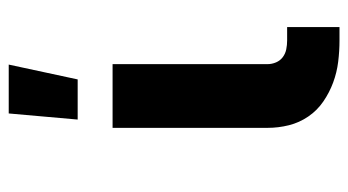

<svg xmlns="http://www.w3.org/2000/svg" viewBox="-199 -599 798 440"><g transform="rotate(-90 200.0 -379.0)"><path d="M358 0H327Q303 0 278.5 -3Q254 -6 231 -14.5Q208 -23 187.5 -37Q167 -51 153 -71.5Q139 -92 133 -116Q127 -140 127 -165V-520H273V-165Q273 -155 277 -145.5Q281 -136 289 -130Q297 -124 307 -122Q317 -120 327 -120H358ZM146 -600 160 -758H272L238 -600Z"/></g></svg>

Font: Iosevka Aile Heavy
Style: Regular
Weight: 900
Designer: Belleve Invis
Foundry: Belleve Invis
Version: Version 31.1.0; ttfautohint (v1.8.4)